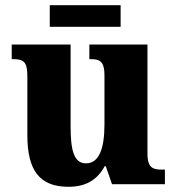

<svg xmlns="http://www.w3.org/2000/svg" viewBox="-20 -707 678 737"><path d="M171 -604H443V-687H171ZM243 10C309 10 353 -16 382 -69H386L410 0H613V-56H603C569 -56 546 -60 546 -118V-536H323V-480H326C360 -480 381 -475 381 -418V-230C381 -138 361 -80 310 -80C263 -80 251 -132 251 -222V-536H25V-480H29C76 -480 85 -466 85 -409V-188C85 -54 131 10 243 10Z"/></svg>

Font: Noto Serif Sinhala SemiCondensed ExtraBold
Style: Regular
Weight: 800
Width: 4
Designer: Jelle Bosma - Monotype Design Team
Foundry: Monotype Imaging Inc.
Version: Version 2.007